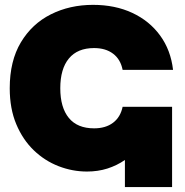

<svg xmlns="http://www.w3.org/2000/svg" viewBox="-20 -759 749 779"><path d="M333 -63Q273.9 -63 217.8 -84.7Q161.6 -106.4 116.9 -149.4Q72.3 -192.4 45.9 -255.4Q19.5 -318.4 19.5 -400.9Q19.5 -511.7 64.7 -587.2Q109.9 -662.6 186.5 -700.9Q263.2 -739.3 357.4 -739.3Q446.8 -739.3 516.6 -706.8Q586.4 -674.3 629.6 -615Q672.9 -555.7 682.1 -475.6H477.5Q469.2 -518.1 439 -541Q408.7 -564 361.8 -564Q294.4 -564 259.5 -521.7Q224.6 -479.5 224.6 -400.9Q224.6 -322.8 259.3 -280.5Q293.9 -238.3 361.8 -238.3Q408.7 -238.3 438.7 -261Q468.8 -283.7 477.5 -325.7H678.2V0H486.8V-109.9Q454.1 -87.4 415.8 -75.2Q377.4 -63 333 -63Z"/></svg>

Font: Inter Display Black
Style: Regular
Weight: 900
Designer: Rasmus Andersson
Foundry: rsms
Version: Version 4.000;git-a52131595